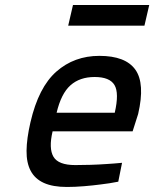

<svg xmlns="http://www.w3.org/2000/svg" viewBox="-20 -732 613 763"><path d="M279 -76Q308 -76 340.5 -77Q373 -78 401 -80Q434 -82 465 -85L450 -10Q415 -3 380 1Q350 5 314 8Q278 11 246 11Q190 11 154.5 -5Q119 -21 102 -53Q85 -85 85.5 -133Q86 -181 101 -246Q133 -385 204 -447.5Q275 -510 375 -510Q479 -510 518 -455Q557 -400 529 -279L507 -210H189Q173 -142 192.5 -109Q212 -76 279 -76ZM436 -284Q454 -362 435 -394Q416 -426 356 -426Q297 -426 260 -393Q223 -360 205 -284ZM270 -712H573L554 -630H251Z"/></svg>

Font: Panefresco 600wt
Style: Italic
Weight: 600
Foundry: Campivisivi & Chank Co
Version: Version 1.000